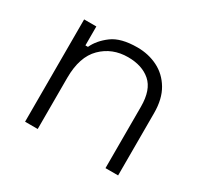

<svg xmlns="http://www.w3.org/2000/svg" viewBox="-110 -643 833 790"><g transform="rotate(30 306.0 -248.0)"><path d="M88 0V-486H146V-396H158Q176 -435 217 -465.5Q258 -496 336 -496Q389 -496 433 -474Q477 -452 503.5 -407.5Q530 -363 530 -296V0H470V-292Q470 -372 430 -407Q390 -442 323 -442Q248 -442 198 -392.5Q148 -343 148 -243V0Z"/></g></svg>

Font: Space 7353
Style: Regular
Weight: 400
Designer: Christine Claussen + Ruben Lyon  (Space 7353)
Version: Version 1.000;FEAKit 1.0